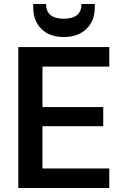

<svg xmlns="http://www.w3.org/2000/svg" viewBox="-20 -934 618 954"><path d="M71 0V-700H523V-603H191V-402H493V-307H191V-97H523V0ZM145 -898V-914H209Q209 -841 297 -841Q385 -841 385 -914H451V-898Q451 -831 409.5 -790.5Q368 -750 297 -750Q226 -750 185.5 -790.5Q145 -831 145 -898Z"/></svg>

Font: AWOL-DM SemiBold
Style: Regular
Weight: 600
Designer: Colophon Foundry, Jonny Pinhorn, Mikhail Sharanda
Foundry: Colophon Foundry
Version: Version 1.000;Glyphs 3.2.3 (3260)